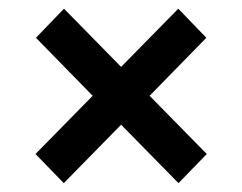

<svg xmlns="http://www.w3.org/2000/svg" viewBox="-20 -470 553 438"><path d="M191.4 -251.5 62 -383.8 126 -450.2 256.3 -317.4 386.7 -450.2 450.7 -383.8 321.3 -251.5 451.7 -118.7 387.2 -52.2 256.3 -185.5 125.5 -52.2 61 -118.7Z"/></svg>

Font: Vazirmatn RD Medium
Style: Regular
Weight: 500
Designer: Saber Rastikerdar
Foundry: Saber Rastikerdar
Version: Version 33.003